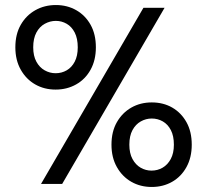

<svg xmlns="http://www.w3.org/2000/svg" viewBox="-20 -731 823 763"><path d="M143 0 550 -700H634L227 0ZM583 12Q538 12 502 -8.5Q466 -29 444.5 -67Q423 -105 423 -156Q423 -208 444.5 -245.5Q466 -283 502 -303.5Q538 -324 583 -324Q629 -324 664.5 -303.5Q700 -283 721 -245.5Q742 -208 742 -156Q742 -105 721 -67Q700 -29 664 -8.5Q628 12 583 12ZM582 -53Q606 -53 626 -64.5Q646 -76 658.5 -99Q671 -122 671 -156Q671 -191 659 -214Q647 -237 627 -248.5Q607 -260 583 -260Q560 -260 539.5 -248.5Q519 -237 506.5 -214Q494 -191 494 -156Q494 -122 506.5 -99Q519 -76 539 -64.5Q559 -53 582 -53ZM201 -375Q156 -375 120 -395.5Q84 -416 62.5 -454Q41 -492 41 -543Q41 -595 62.5 -632.5Q84 -670 120.5 -690.5Q157 -711 202 -711Q247 -711 283 -690.5Q319 -670 340 -632.5Q361 -595 361 -543Q361 -492 340 -454Q319 -416 282.5 -395.5Q246 -375 201 -375ZM201 -440Q225 -440 245 -451.5Q265 -463 277 -486Q289 -509 289 -543Q289 -578 277 -601.5Q265 -625 245 -636.5Q225 -648 202 -648Q179 -648 158 -636.5Q137 -625 124.5 -601.5Q112 -578 112 -543Q112 -509 124.5 -486Q137 -463 157.5 -451.5Q178 -440 201 -440Z"/></svg>

Font: DM Sans 16pt
Style: Regular
Weight: 400
Version: Version 4.004;gftools[0.9.30]